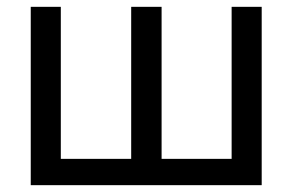

<svg xmlns="http://www.w3.org/2000/svg" viewBox="-20 -542 857 562"><path d="M70 0V-522H158V-77H364V-522H453V-77H658V-522H746V0Z"/></svg>

Font: Raleway-v4020 Medium
Style: Regular
Weight: 500
Designer: Matt McInerney, Pablo Impallari, Rodrigo Fuenzalida
Foundry: Matt McInerney, Pablo Impallari, Rodrigo Fuenzalida
Version: Version 4.020;PS 004.020;hotconv 1.0.88;makeotf.lib2.5.64775